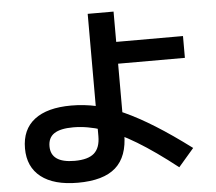

<svg xmlns="http://www.w3.org/2000/svg" viewBox="-57 -871 1115 991"><g transform="rotate(-5 500.0 -375.0)"><path d="M307 57Q183 57 116.5 5Q50 -47 50 -143Q50 -241 116 -292Q182 -343 307 -343Q373 -343 439 -328.5Q505 -314 576.5 -281.5Q648 -249 731.5 -197Q815 -145 915 -70L835 23Q722 -66 629.5 -122Q537 -178 458.5 -204Q380 -230 307 -230Q241 -230 209 -209Q177 -188 177 -143Q177 -57 300 -57Q370 -57 401.5 -85Q433 -113 433 -173V-807H567V-650H913V-537H567V-173Q567 -56 503.5 0.5Q440 57 307 57Z"/></g></svg>

Font: M PLUS 1 Thin
Style: Bold
Weight: 700
Version: Version 1.001